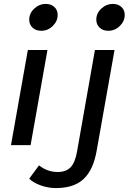

<svg xmlns="http://www.w3.org/2000/svg" viewBox="-20 -740 656 979"><path d="M129 -640Q129 -672 154.5 -696Q180 -720 214 -720Q240 -720 257 -704.5Q274 -689 274 -664Q274 -632 249 -607.5Q224 -583 190 -583Q163 -583 146 -599Q129 -615 129 -640ZM471 -640Q471 -672 496.5 -696Q522 -720 556 -720Q582 -720 599 -704.5Q616 -689 616 -664Q616 -632 591 -607.5Q566 -583 532 -583Q505 -583 488 -599Q471 -615 471 -640ZM122 -485H222L136 0H36ZM129 171 179 103Q221 137 274 137Q317 137 340 113Q363 89 373 32L464 -485H564L473 28Q456 126 406.5 172.5Q357 219 265 219Q226 219 188 205.5Q150 192 129 171Z"/></svg>

Font: Niramit Medium
Style: Italic
Weight: 500
Italic angle: -10°
Designer: Katatrad Aksorn Co.,Ltd.
Foundry: Cadson Demak Co.,Ltd.
Version: Version 1.000; ttfautohint (v1.6)